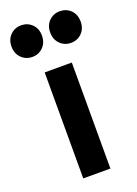

<svg xmlns="http://www.w3.org/2000/svg" viewBox="-166 -791 608 851"><g transform="rotate(-20 138.0 -366.0)"><path d="M74 0V-500H202V0ZM47 -583Q16.5 -583 -4.2 -603.8Q-25 -624.5 -25 -657.5Q-25 -691 -4.2 -711.5Q16.5 -732 47 -732Q77 -732 97.8 -711.5Q118.5 -691 118.5 -657.5Q118.5 -624.5 97.8 -603.8Q77 -583 47 -583ZM229 -583Q199 -583 178.2 -603.8Q157.5 -624.5 157.5 -657.5Q157.5 -691 178.2 -711.5Q199 -732 229 -732Q260 -732 280.5 -711.5Q301 -691 301 -657.5Q301 -624.5 280.5 -603.8Q260 -583 229 -583Z"/></g></svg>

Font: Geologica Medium
Style: Regular
Weight: 500
Designer: Sindre Bremnes, Frode Helland
Foundry: Monokrom Skriftforlag AS
Version: Version 1.010;gftools[0.9.28]